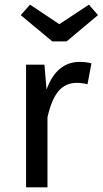

<svg xmlns="http://www.w3.org/2000/svg" viewBox="-20 -805 441 825"><path d="M373 -533 356 -443Q332 -449 310 -449Q261 -449 231 -413Q201 -377 184 -301V0H92V-527H171L180 -420Q201 -479 237 -509Q273 -539 321 -539Q349 -539 373 -533ZM401 -740 266 -627H205L69 -740L109 -785L235 -701L362 -785Z"/></svg>

Font: Fira GO
Style: Regular
Weight: 400
Designer: Carrois Corporate
Foundry: Carrois Corporate GbR
Version: Version 0.300